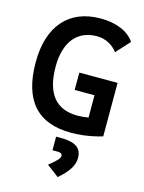

<svg xmlns="http://www.w3.org/2000/svg" viewBox="-143 -786 872 1159"><g transform="rotate(15 293.0 -207.0)"><path d="M342.8 9.8C433.1 9.8 508.8 -10.7 537.1 -19.5V-354H297.9V-245.6H421.9V-106.4C401.9 -102.5 379.4 -100.1 354.5 -100.1C219.2 -100.1 150.4 -184.1 150.4 -352.5C150.4 -505.9 221.7 -593.8 344.7 -593.8C396.5 -593.8 443.8 -569.8 474.1 -528.8L551.8 -613.8C513.2 -670.4 438.5 -703.1 338.9 -703.1C141.1 -703.1 27.3 -573.2 27.3 -347.7C27.3 -109.4 132.3 9.8 342.8 9.8ZM335 289.1C396.5 235.4 423.8 193.4 423.8 146C423.8 84 382.8 55.7 293.5 55.7H262.7V140.6H294.4C314.9 140.6 324.2 147 324.2 160.6C324.2 175.3 306.6 193.8 259.3 231.9Z"/></g></svg>

Font: Cascadia Code PL SemiBold
Style: Regular
Weight: 600
Monospace: yes
Designer: Aaron Bell
Foundry: Saja Typeworks
Version: Version 2404.023